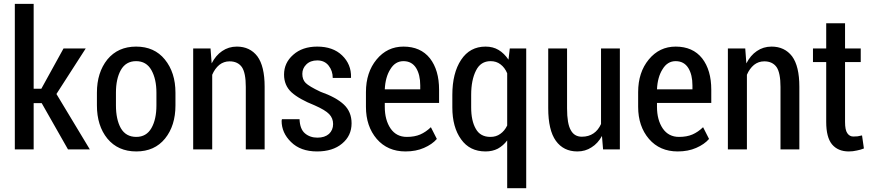

<svg xmlns="http://www.w3.org/2000/svg" viewBox="-20 -782 4566 1005"><path d="M198.2 -242.2Q187.5 -242.2 156.2 -242.2Q156.2 -181.6 156.2 0Q130.9 0 57.6 0Q57.6 -35.2 57.6 -91.8Q57.6 -215.8 57.6 -444.3Q57.6 -523.4 57.6 -761.7Q82 -761.7 156.2 -761.7Q156.2 -650.4 156.2 -317.4Q166 -317.4 196.3 -317.4Q225.6 -370.1 312.5 -528.3Q341.8 -528.3 428.7 -528.3Q390.6 -468.8 275.4 -290Q319.3 -217.8 450.2 0Q421.9 0 335.9 0Q300.8 -60.5 198.2 -242.2Z M487.3 -296.9Q487.3 -402.3 542 -470.7Q597.7 -538.1 692.4 -538.1Q788.1 -538.1 842.8 -470.7Q898.4 -402.3 898.4 -296.9Q898.4 -274.4 898.4 -230.5Q898.4 -124 843.8 -56.6Q789.1 10.7 693.4 10.7Q597.7 10.7 542 -56.6Q487.3 -124 487.3 -230.5Q487.3 -235.4 487.3 -247.1Q487.3 -250 487.3 -255.9Q487.3 -269.5 487.3 -296.9ZM586.9 -230.5Q586.9 -157.2 612.3 -111.3Q638.7 -65.4 693.4 -65.4Q746.1 -65.4 772.5 -111.3Q798.8 -157.2 798.8 -230.5Q798.8 -252.9 798.8 -296.9Q798.8 -368.2 772.5 -415Q746.1 -461.9 692.4 -461.9Q638.7 -461.9 612.3 -415Q586.9 -369.1 586.9 -296.9Q586.9 -274.4 586.9 -230.5Z M1082 -528.3Q1083 -508.8 1087.9 -450.2Q1109.4 -492.2 1142.6 -514.6Q1176.8 -538.1 1219.7 -538.1Q1288.1 -538.1 1327.1 -487.3Q1365.2 -435.5 1365.2 -328.1Q1365.2 -218.8 1365.2 0Q1340.8 0 1266.6 0Q1266.6 -82 1266.6 -327.1Q1266.6 -400.4 1246.1 -430.7Q1224.6 -460.9 1181.6 -460.9Q1151.4 -460.9 1127.9 -442.4Q1104.5 -422.9 1090.8 -390.6Q1090.8 -260.7 1090.8 0Q1065.4 0 991.2 0Q991.2 -20.5 991.2 -51.8Q991.2 -145.5 991.2 -331.1Q991.2 -379.9 991.2 -528.3Q1013.7 -528.3 1082 -528.3Z M1723.6 -132.8Q1723.6 -163.1 1703.1 -184.6Q1682.6 -206.1 1627 -230.5Q1545.9 -262.7 1505.9 -298.8Q1466.8 -335 1466.8 -391.6Q1466.8 -453.1 1514.6 -495.1Q1562.5 -538.1 1640.6 -538.1Q1722.7 -538.1 1770.5 -492.2Q1819.3 -445.3 1817.4 -377Q1817.4 -376 1816.4 -374Q1793 -374 1721.7 -374Q1721.7 -411.1 1700.2 -438.5Q1678.7 -465.8 1640.6 -465.8Q1604.5 -465.8 1583 -444.3Q1562.5 -423.8 1562.5 -395.5Q1562.5 -365.2 1580.1 -347.7Q1597.7 -330.1 1657.2 -301.8Q1740.2 -272.5 1780.3 -234.4Q1820.3 -196.3 1820.3 -136.7Q1820.3 -71.3 1770.5 -30.3Q1721.7 10.7 1639.6 10.7Q1552.7 10.7 1502.9 -39.1Q1454.1 -86.9 1454.1 -149.4Q1454.1 -152.3 1455.1 -155.3Q1455.1 -156.2 1456.1 -158.2Q1478.5 -158.2 1547.9 -158.2Q1549.8 -106.4 1576.2 -84Q1602.5 -61.5 1641.6 -61.5Q1679.7 -61.5 1702.1 -81.1Q1723.6 -101.6 1723.6 -132.8Z M2102.5 10.7Q2008.8 10.7 1952.1 -54.7Q1895.5 -121.1 1895.5 -222.7Q1895.5 -229.5 1895.5 -242.2Q1895.5 -256.8 1895.5 -299.8Q1895.5 -403.3 1951.2 -470.7Q2006.8 -538.1 2091.8 -538.1Q2181.6 -538.1 2230.5 -476.6Q2278.3 -415 2278.3 -312.5Q2278.3 -289.1 2278.3 -243.2Q2207 -243.2 1994.1 -243.2Q1994.1 -238.3 1994.1 -222.7Q1994.1 -154.3 2024.4 -109.4Q2054.7 -65.4 2109.4 -65.4Q2150.4 -65.4 2179.7 -78.1Q2209 -90.8 2235.4 -116.2Q2246.1 -95.7 2266.6 -54.7Q2242.2 -26.4 2199.2 -7.8Q2157.2 10.7 2102.5 10.7ZM2091.8 -461.9Q2048.8 -461.9 2023.4 -419.9Q1997.1 -378.9 1994.1 -314.5Q2056.6 -314.5 2179.7 -314.5Q2179.7 -319.3 2179.7 -335Q2179.7 -390.6 2158.2 -425.8Q2135.7 -461.9 2091.8 -461.9Z M2347.7 -285.2Q2347.7 -399.4 2393.6 -468.8Q2439.5 -538.1 2521.5 -538.1Q2560.5 -538.1 2589.8 -520.5Q2619.1 -502.9 2641.6 -469.7Q2643.6 -489.3 2648.4 -528.3Q2669.9 -528.3 2734.4 -528.3Q2734.4 -345.7 2734.4 203.1Q2710 203.1 2634.8 203.1Q2634.8 140.6 2634.8 -46.9Q2614.3 -19.5 2585.9 -3.9Q2557.6 10.7 2521.5 10.7Q2438.5 10.7 2393.6 -52.7Q2347.7 -116.2 2347.7 -219.7Q2347.7 -225.6 2347.7 -236.3Q2347.7 -242.2 2347.7 -254.9Q2347.7 -267.6 2347.7 -285.2ZM2446.3 -219.7Q2446.3 -149.4 2470.7 -107.4Q2494.1 -65.4 2546.9 -65.4Q2577.1 -65.4 2598.6 -81.1Q2621.1 -96.7 2634.8 -125Q2634.8 -215.8 2634.8 -398.4Q2622.1 -428.7 2599.6 -445.3Q2578.1 -461.9 2547.9 -461.9Q2496.1 -461.9 2471.7 -413.1Q2446.3 -363.3 2446.3 -285.2Q2446.3 -263.7 2446.3 -219.7Z M3130.9 -70.3Q3109.4 -31.2 3076.2 -10.7Q3043.9 10.7 3002 10.7Q2929.7 10.7 2889.6 -44.9Q2849.6 -100.6 2849.6 -215.8Q2849.6 -227.5 2849.6 -240.2Q2849.6 -306.6 2849.6 -418.9Q2849.6 -446.3 2849.6 -528.3Q2874 -528.3 2948.2 -528.3Q2948.2 -450.2 2948.2 -214.8Q2948.2 -133.8 2967.8 -100.6Q2986.3 -66.4 3025.4 -66.4Q3061.5 -66.4 3086.9 -84Q3111.3 -100.6 3126 -132.8Q3126 -264.6 3126 -528.3Q3150.4 -528.3 3224.6 -528.3Q3224.6 -396.5 3224.6 0Q3203.1 0 3136.7 0Q3134.8 -17.6 3130.9 -70.3Z M3527.3 10.7Q3433.6 10.7 3377 -54.7Q3320.3 -121.1 3320.3 -222.7Q3320.3 -229.5 3320.3 -242.2Q3320.3 -256.8 3320.3 -299.8Q3320.3 -403.3 3376 -470.7Q3431.6 -538.1 3516.6 -538.1Q3606.4 -538.1 3655.3 -476.6Q3703.1 -415 3703.1 -312.5Q3703.1 -289.1 3703.1 -243.2Q3631.8 -243.2 3418.9 -243.2Q3418.9 -238.3 3418.9 -222.7Q3418.9 -154.3 3449.2 -109.4Q3479.5 -65.4 3534.2 -65.4Q3575.2 -65.4 3604.5 -78.1Q3633.8 -90.8 3660.2 -116.2Q3670.9 -95.7 3691.4 -54.7Q3667 -26.4 3624 -7.8Q3582 10.7 3527.3 10.7ZM3516.6 -461.9Q3473.6 -461.9 3448.2 -419.9Q3421.9 -378.9 3418.9 -314.5Q3481.4 -314.5 3604.5 -314.5Q3604.5 -319.3 3604.5 -335Q3604.5 -390.6 3583 -425.8Q3560.5 -461.9 3516.6 -461.9Z M3880.9 -528.3Q3881.8 -508.8 3886.7 -450.2Q3908.2 -492.2 3941.4 -514.6Q3975.6 -538.1 4018.6 -538.1Q4086.9 -538.1 4126 -487.3Q4164.1 -435.5 4164.1 -328.1Q4164.1 -218.8 4164.1 0Q4139.6 0 4065.4 0Q4065.4 -82 4065.4 -327.1Q4065.4 -400.4 4044.9 -430.7Q4023.4 -460.9 3980.5 -460.9Q3950.2 -460.9 3926.8 -442.4Q3903.3 -422.9 3889.6 -390.6Q3889.6 -260.7 3889.6 0Q3864.3 0 3790 0Q3790 -20.5 3790 -51.8Q3790 -145.5 3790 -331.1Q3790 -379.9 3790 -528.3Q3812.5 -528.3 3880.9 -528.3Z M4403.3 -660.2Q4403.3 -627 4403.3 -528.3Q4423.8 -528.3 4485.4 -528.3Q4485.4 -510.7 4485.4 -457Q4464.8 -457 4403.3 -457Q4403.3 -378.9 4403.3 -143.6Q4403.3 -101.6 4415 -85Q4426.8 -67.4 4446.3 -67.4Q4458 -67.4 4468.8 -68.4Q4478.5 -70.3 4492.2 -73.2Q4496.1 -50.8 4502 -4.9Q4485.4 2 4464.8 5.9Q4444.3 10.7 4422.9 10.7Q4366.2 10.7 4335 -26.4Q4304.7 -63.5 4304.7 -143.6Q4304.7 -248 4304.7 -457Q4287.1 -457 4235.4 -457Q4235.4 -460 4235.4 -463.9Q4235.4 -484.4 4235.4 -528.3Q4252.9 -528.3 4304.7 -528.3Q4304.7 -561.5 4304.7 -660.2Q4329.1 -660.2 4403.3 -660.2Z"/></svg>

Font: Noto Sans Hebrew DECATHLON 
Style: Regular
Weight: 400
Designer: Monotype Design team
Version: Version 1.03 uh